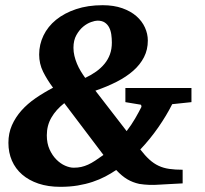

<svg xmlns="http://www.w3.org/2000/svg" viewBox="-20 -704 785 735"><path d="M226.1 -309.1Q194.3 -284.2 176.8 -253.9Q159.2 -223.6 159.2 -186Q159.2 -155.3 169.7 -132.1Q180.2 -108.9 195.8 -93.3Q211.4 -77.6 229.2 -69.8Q247.1 -62 262.2 -62Q277.8 -62 291 -64.9Q304.2 -67.9 317.1 -73.7Q330.1 -79.6 344.2 -88.9Q358.4 -98.1 376 -110.8ZM408.2 -541Q408.2 -557.1 406 -572.3Q403.8 -587.4 397.7 -599.1Q391.6 -610.8 380.9 -617.9Q370.1 -625 353 -625Q344.2 -625 328.9 -619.6Q313.5 -614.3 298.6 -602.1Q283.7 -589.8 272.5 -569.8Q261.2 -549.8 261.2 -521Q261.2 -505.4 264.9 -490Q268.6 -474.6 274.7 -460Q280.8 -445.3 289.1 -431.6Q297.4 -418 306.2 -405.8Q329.1 -416.5 347.9 -429.9Q366.7 -443.4 380.1 -459.7Q393.6 -476.1 400.9 -496.1Q408.2 -516.1 408.2 -541ZM639.2 -305.2Q617.7 -262.2 586.2 -216.8Q554.7 -171.4 517.1 -131.8Q535.2 -108.4 551.8 -93.3Q568.4 -78.1 587.2 -69.3Q606 -60.5 628.2 -57.4Q650.4 -54.2 679.2 -54.2V-2Q643.1 -0.5 623 1Q603 2.4 588.9 2.9Q550.8 5.9 513.2 0Q488.3 -5.4 467.5 -17.6Q446.8 -29.8 424.8 -53.2Q405.3 -40 383.1 -28.3Q360.8 -16.6 334.5 -7.8Q308.1 1 277.6 6.1Q247.1 11.2 210.9 11.2Q164.1 11.2 127.2 -1.2Q90.3 -13.7 64.7 -35.9Q39.1 -58.1 25.6 -89.1Q12.2 -120.1 12.2 -157.2Q12.2 -193.8 25.6 -224.4Q39.1 -254.9 62 -280.8Q85 -306.6 116.2 -328.1Q147.5 -349.6 183.1 -368.2Q160.2 -398.9 145 -429.4Q129.9 -460 129.9 -495.1Q129.9 -533.7 146.5 -568.1Q163.1 -602.5 194.6 -628.2Q226.1 -653.8 271 -668.9Q315.9 -684.1 373 -684.1Q415.5 -684.1 448 -672.6Q480.5 -661.1 502.2 -642.1Q523.9 -623 534.9 -598.6Q545.9 -574.2 545.9 -548.8Q545.9 -513.7 531.2 -485.1Q516.6 -456.5 490 -433.1Q463.4 -409.7 426.5 -390.9Q389.6 -372.1 345.2 -356.9L464.8 -202.1Q482.9 -225.6 497.1 -250Q511.2 -274.4 521 -293.9Q522 -295.4 521 -299.3Q520 -303.2 519 -303.2L460 -313V-367.2H712.9V-313Z"/></svg>

Font: Charis SIL CyrE
Style: Bold Italic
Weight: 700
Italic angle: -11°
Foundry: SIL International
Version: Version 5.000